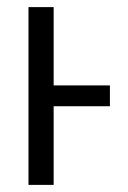

<svg xmlns="http://www.w3.org/2000/svg" viewBox="-20 -520 359 540"><path d="M60.1 -500H130.9V-279.8H289.1V-221.2H130.9V0H60.1Z"/></svg>

Font: LT Superior
Style: Regular
Weight: 400
Designer: Daniel Lyons
Foundry: LyonsType
Version: Version 1.000